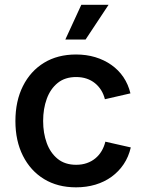

<svg xmlns="http://www.w3.org/2000/svg" viewBox="-20 -784 619 815"><path d="M302.7 11.2Q224.6 11.2 167 -23.9Q109.4 -59.1 77.4 -122.6Q45.4 -186 45.4 -270Q45.4 -355 77.4 -418.7Q109.4 -482.4 167 -517.6Q224.6 -552.7 302.7 -552.7Q346.7 -552.7 384.5 -541.3Q422.4 -529.8 452.6 -508.5Q482.9 -487.3 503.7 -456.8Q524.4 -426.3 533.7 -387.7L425.3 -362.8Q419.9 -384.3 409.2 -401.4Q398.4 -418.5 383.1 -430.9Q367.7 -443.4 347.7 -450.2Q327.6 -457 303.2 -457Q255.9 -457 224.9 -431.9Q193.8 -406.7 178.5 -364.5Q163.1 -322.3 163.1 -270.5Q163.1 -218.8 178.5 -176.8Q193.8 -134.8 224.9 -109.6Q255.9 -84.5 303.2 -84.5Q328.1 -84.5 348.4 -91.6Q368.7 -98.6 384.5 -111.6Q400.4 -124.5 411.1 -142.6Q421.9 -160.6 427.2 -182.6L535.2 -158.2Q525.9 -118.2 505.1 -87.2Q484.4 -56.2 453.9 -33.9Q423.3 -11.7 385 -0.2Q346.7 11.2 302.7 11.2ZM257.3 -616.2 325.2 -763.7H440.9L343.3 -616.2Z"/></svg>

Font: Inter
Style: 540
Weight: 540
Designer: Rasmus Andersson
Foundry: rsms
Version: Version 4.001;git-66647c0bb